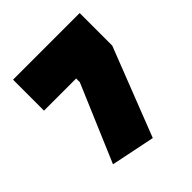

<svg xmlns="http://www.w3.org/2000/svg" viewBox="-185 -783 921 921"><g transform="rotate(-45 275.0 -323.0)"><path d="M49 -449V-659H501V-438L325 13L101 -33L267 -424V-449Z"/></g></svg>

Font: Titillium Web Black
Style: Regular
Weight: 900
Version: Version 1.002;PS 35.000;hotconv 1.0.70;makeotf.lib2.5.55311